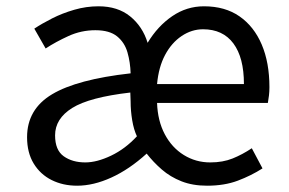

<svg xmlns="http://www.w3.org/2000/svg" viewBox="-20 -577 917 610"><path d="M225 13Q180 13 144 -5Q108 -23 87 -57.5Q66 -92 66 -141Q66 -230 145.5 -277.5Q225 -325 395 -344Q394 -379 385 -410.5Q376 -442 352 -461.5Q328 -481 283 -481Q238 -481 197.5 -462.5Q157 -444 125 -423L89 -486Q113 -502 145.5 -518.5Q178 -535 216 -546Q254 -557 293 -557Q354 -557 393.5 -525Q433 -493 449 -441Q481 -494 527 -525.5Q573 -557 628 -557Q695 -557 741 -525Q787 -493 811.5 -435.5Q836 -378 836 -300Q836 -286 834.5 -273.5Q833 -261 831 -250H479Q481 -193 503.5 -150.5Q526 -108 564 -84.5Q602 -61 648 -61Q688 -61 719 -73.5Q750 -86 780 -106L814 -42Q778 -19 735.5 -3Q693 13 638 13Q592 13 556.5 -1Q521 -15 494 -38.5Q467 -62 446 -89Q391 -39 334 -13Q277 13 225 13ZM251 -61Q288 -61 333 -82.5Q378 -104 415 -144Q405 -165 400 -195Q395 -225 395 -255L394 -283Q264 -268 209.5 -234Q155 -200 155 -147Q155 -100 182.5 -80.5Q210 -61 251 -61ZM479 -310H755Q755 -394 721.5 -439Q688 -484 625 -484Q589 -484 557 -462.5Q525 -441 504.5 -402.5Q484 -364 479 -310Z"/></svg>

Font: Noto Sans JP Thin
Style: Regular
Weight: 400
Version: Version 2.004-H2;hotconv 1.0.118;makeotfexe 2.5.65603